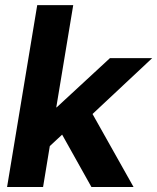

<svg xmlns="http://www.w3.org/2000/svg" viewBox="-20 -748 629 768"><path d="M8.3 0 128.9 -727.5H272.9L205.1 -318.4H206.5L419.9 -515.6H588.9L350.1 -292L514.2 0H345.7L228.5 -209.5L179.2 -163.6L152.3 0Z"/></svg>

Font: Inter Display
Style: Bold Italic
Weight: 700
Italic angle: -9.39999°
Designer: Rasmus Andersson
Foundry: rsms
Version: Version 4.000;git-a52131595